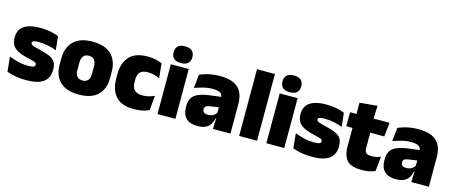

<svg xmlns="http://www.w3.org/2000/svg" viewBox="-44 -1255 4336 1833"><g transform="rotate(15 2124.5 -339.0)"><path d="M228.5 12.5Q170 12.5 122 3Q74 -6.5 39 -19.5L24.5 -165Q63.5 -150 111.2 -137.8Q159 -125.5 213 -125.5Q252.5 -125.5 267.2 -132Q282 -138.5 282 -153V-154Q282 -165 273.5 -171.5Q265 -178 243.8 -183.8Q222.5 -189.5 185 -198Q123.5 -212.5 87.5 -232.8Q51.5 -253 36 -282Q20.5 -311 20.5 -351V-355Q20.5 -431 75.2 -468.2Q130 -505.5 235 -505.5Q291.5 -505.5 338.2 -495.8Q385 -486 417 -472L431.5 -336.5Q395 -351 350 -360.8Q305 -370.5 258 -370.5Q231 -370.5 216.2 -367.8Q201.5 -365 196 -359.5Q190.5 -354 190.5 -346V-345Q190.5 -336 197.5 -329.8Q204.5 -323.5 224 -317.5Q243.5 -311.5 281 -302.5Q342.5 -288.5 381 -271.5Q419.5 -254.5 437.5 -227.2Q455.5 -200 455.5 -153.5V-150.5Q455.5 -67.5 400 -27.5Q344.5 12.5 228.5 12.5Z M751.5 15Q628 15 565.2 -45.2Q502.5 -105.5 502.5 -212.5V-275Q502.5 -384.5 565.5 -446Q628.5 -507.5 751.5 -507.5Q875 -507.5 937.8 -446Q1000.5 -384.5 1000.5 -275V-212.5Q1000.5 -105.5 938 -45.2Q875.5 15 751.5 15ZM751.5 -124Q787 -124 805.2 -145.2Q823.5 -166.5 823.5 -206V-282Q823.5 -324.5 805.2 -346.5Q787 -368.5 751.5 -368.5Q716.5 -368.5 698 -346.5Q679.5 -324.5 679.5 -282V-206Q679.5 -166.5 698 -145.2Q716.5 -124 751.5 -124Z M1295 13.5Q1174.5 13.5 1116.5 -49.5Q1058.5 -112.5 1058.5 -227V-269.5Q1058.5 -380.5 1116.5 -443.5Q1174.5 -506.5 1294.5 -506.5Q1324 -506.5 1350.5 -502.8Q1377 -499 1399.5 -492.2Q1422 -485.5 1439.5 -477L1453.5 -332.5Q1429 -345 1400.5 -353.2Q1372 -361.5 1337 -361.5Q1283 -361.5 1259.8 -337Q1236.5 -312.5 1236.5 -266.5V-234Q1236.5 -186 1262 -160.2Q1287.5 -134.5 1342 -134.5Q1376 -134.5 1403.8 -142Q1431.5 -149.5 1458.5 -162L1445 -17Q1417.5 -3.5 1378.5 5Q1339.5 13.5 1295 13.5Z M1527 0V-492.5H1704V0ZM1615.5 -528Q1567 -528 1545 -549.8Q1523 -571.5 1523 -608.5V-612.5Q1523 -649.5 1545 -671.2Q1567 -693 1615.5 -693Q1663.5 -693 1685.8 -671.2Q1708 -649.5 1708 -612.5V-608.5Q1708 -571 1685.8 -549.5Q1663.5 -528 1615.5 -528Z M2074.5 0 2079.5 -126 2076 -130.5V-283.5L2074.5 -301.5Q2074.5 -336 2052.2 -352.2Q2030 -368.5 1976.5 -368.5Q1928 -368.5 1883.2 -357Q1838.5 -345.5 1797.5 -330.5L1812 -465Q1837 -476 1867.5 -485.2Q1898 -494.5 1934 -500Q1970 -505.5 2010.5 -505.5Q2079 -505.5 2124.8 -489.8Q2170.5 -474 2197.5 -445.2Q2224.5 -416.5 2236.2 -377Q2248 -337.5 2248 -290V0ZM1922 12Q1848 12 1810.2 -25.8Q1772.5 -63.5 1772.5 -133V-145.5Q1772.5 -219.5 1817.8 -254.5Q1863 -289.5 1962.5 -302L2088 -318L2098.5 -217L1992 -201.5Q1963 -197.5 1951.8 -187.8Q1940.5 -178 1940.5 -159V-157Q1940.5 -139.5 1952.2 -128.5Q1964 -117.5 1991.5 -117.5Q2014.5 -117.5 2031.2 -123.8Q2048 -130 2059.2 -140.5Q2070.5 -151 2077 -163.5L2102 -103.5H2073.5Q2066 -70 2049.8 -44Q2033.5 -18 2003 -3Q1972.5 12 1922 12Z M2334 0V-659.5H2511V0Z M2603 0V-492.5H2780V0ZM2691.5 -528Q2643 -528 2621 -549.8Q2599 -571.5 2599 -608.5V-612.5Q2599 -649.5 2621 -671.2Q2643 -693 2691.5 -693Q2739.5 -693 2761.8 -671.2Q2784 -649.5 2784 -612.5V-608.5Q2784 -571 2761.8 -549.5Q2739.5 -528 2691.5 -528Z M3054 12.5Q2995.5 12.5 2947.5 3Q2899.5 -6.5 2864.5 -19.5L2850 -165Q2889 -150 2936.8 -137.8Q2984.5 -125.5 3038.5 -125.5Q3078 -125.5 3092.8 -132Q3107.5 -138.5 3107.5 -153V-154Q3107.5 -165 3099 -171.5Q3090.5 -178 3069.2 -183.8Q3048 -189.5 3010.5 -198Q2949 -212.5 2913 -232.8Q2877 -253 2861.5 -282Q2846 -311 2846 -351V-355Q2846 -431 2900.8 -468.2Q2955.5 -505.5 3060.5 -505.5Q3117 -505.5 3163.8 -495.8Q3210.5 -486 3242.5 -472L3257 -336.5Q3220.5 -351 3175.5 -360.8Q3130.5 -370.5 3083.5 -370.5Q3056.5 -370.5 3041.8 -367.8Q3027 -365 3021.5 -359.5Q3016 -354 3016 -346V-345Q3016 -336 3023 -329.8Q3030 -323.5 3049.5 -317.5Q3069 -311.5 3106.5 -302.5Q3168 -288.5 3206.5 -271.5Q3245 -254.5 3263 -227.2Q3281 -200 3281 -153.5V-150.5Q3281 -67.5 3225.5 -27.5Q3170 12.5 3054 12.5Z M3543 11.5Q3474.5 11.5 3434.2 -9.2Q3394 -30 3376.8 -71Q3359.5 -112 3359.5 -172V-436H3535V-202Q3535 -170 3549.5 -155.2Q3564 -140.5 3606.5 -140.5Q3629.5 -140.5 3652.2 -145.8Q3675 -151 3693.5 -158L3678.5 -13Q3652.5 -2 3618.5 4.8Q3584.5 11.5 3543 11.5ZM3298 -354V-492.5H3688.5L3673.5 -354ZM3362 -480.5 3361.5 -604 3536 -619.5 3530 -480.5Z M4035.5 0 4040.5 -126 4037 -130.5V-283.5L4035.5 -301.5Q4035.5 -336 4013.2 -352.2Q3991 -368.5 3937.5 -368.5Q3889 -368.5 3844.2 -357Q3799.5 -345.5 3758.5 -330.5L3773 -465Q3798 -476 3828.5 -485.2Q3859 -494.5 3895 -500Q3931 -505.5 3971.5 -505.5Q4040 -505.5 4085.8 -489.8Q4131.5 -474 4158.5 -445.2Q4185.5 -416.5 4197.2 -377Q4209 -337.5 4209 -290V0ZM3883 12Q3809 12 3771.2 -25.8Q3733.5 -63.5 3733.5 -133V-145.5Q3733.5 -219.5 3778.8 -254.5Q3824 -289.5 3923.5 -302L4049 -318L4059.5 -217L3953 -201.5Q3924 -197.5 3912.8 -187.8Q3901.5 -178 3901.5 -159V-157Q3901.5 -139.5 3913.2 -128.5Q3925 -117.5 3952.5 -117.5Q3975.5 -117.5 3992.2 -123.8Q4009 -130 4020.2 -140.5Q4031.5 -151 4038 -163.5L4063 -103.5H4034.5Q4027 -70 4010.8 -44Q3994.5 -18 3964 -3Q3933.5 12 3883 12Z"/></g></svg>

Font: Anek Gurmukhi ExtraBold
Style: Regular
Weight: 800
Designer: Sarang Kulkarni (Gurmukhi), Yesha Goshar (Latin)
Foundry: Ek Type
Version: Version 1.003